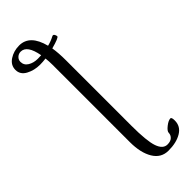

<svg xmlns="http://www.w3.org/2000/svg" viewBox="-407 -739 1060 1060"><g transform="rotate(-45 122.5 -209.0)"><path d="M68 -582Q51 -676 2 -676Q-15 -676 -27 -664.5Q-39 -653 -39 -637Q-39 -610 -15 -595.5Q9 -581 41 -581Q59 -581 68 -582ZM20 -706Q103 -706 132 -592Q161 -599 185 -612Q194 -617 199.5 -609Q205 -601 205 -593Q205 -583 138 -565Q145 -523 145 -465V45Q145 165 161.5 212.5Q178 260 213 260Q238 260 250.5 247.5Q263 235 263 219Q263 206 286.5 187.5Q310 169 326 169Q335 169 335 195Q335 240 295 264Q255 288 193 288Q136 288 105.5 237.5Q75 187 75 104V-500Q75 -528 72 -552Q48 -549 27 -549Q-18 -549 -54 -568.5Q-90 -588 -90 -625Q-90 -662 -56.5 -684Q-23 -706 20 -706Z"/></g></svg>

Font: EB Garamond SC 12
Style: Regular
Weight: 400
Version: Version 0.016 ; ttfautohint (v0.97) -l 8 -r 50 -G 200 -x 0 -